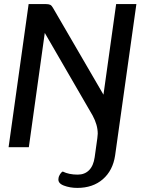

<svg xmlns="http://www.w3.org/2000/svg" viewBox="-20 -720 725 939"><path d="M647 -700 543 40Q532 114 483 156.5Q434 199 358 199Q322 199 292 187.5Q262 176 266 153Q267 142 274 131.5Q281 121 287 119Q317 134 360 134Q394 134 415.5 112.5Q437 91 443 49L456 -44Q458 -58 458 -66Q458 -109 433 -155L199 -559L121 0H22L120 -700H205Q218 -700 225.5 -696.5Q233 -693 240 -680L486 -257L548 -700Z"/></svg>

Font: Krub Medium
Style: Italic
Weight: 500
Italic angle: -8°
Designer: Ekaluck Peanpanawate
Foundry: Cadson Demak Co.,Ltd.
Version: Version 1.000; ttfautohint (v1.6)